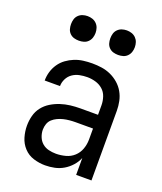

<svg xmlns="http://www.w3.org/2000/svg" viewBox="-137 -822 775 919"><g transform="rotate(20 250.0 -362.5)"><path d="M202 8Q172 8 143 -1Q114 -10 93.5 -32Q73 -54 64.5 -83Q56 -112 56 -141Q56 -167 62.5 -192Q69 -217 84.5 -237Q100 -257 122 -270.5Q144 -284 168.5 -292Q193 -300 218 -303Q243 -306 269 -306H358V-355Q358 -376 351 -397Q344 -418 328 -432Q312 -446 291 -452Q270 -458 249 -458Q229 -458 209.5 -454Q190 -450 174 -439Q158 -428 149 -410Q140 -392 140 -373Q140 -373 140 -373Q140 -373 140 -373Q140 -373 140 -373Q140 -373 140 -373Q140 -373 140 -373Q140 -373 140 -373H62Q62 -373 62 -373Q62 -373 62 -373Q62 -396 68.5 -418Q75 -440 88 -459Q101 -478 119.5 -491.5Q138 -505 159 -513.5Q180 -522 203 -525Q226 -528 249 -528Q273 -528 297 -524.5Q321 -521 343 -511Q365 -501 383.5 -485Q402 -469 414 -448Q426 -427 431 -403Q436 -379 436 -355V0H358V-86Q349 -64 332.5 -45.5Q316 -27 295 -14.5Q274 -2 250 3Q226 8 202 8ZM232 -62Q256 -62 280.5 -68.5Q305 -75 323 -91.5Q341 -108 349.5 -131.5Q358 -155 358 -180V-236H269Q254 -236 238.5 -234.5Q223 -233 208.5 -229.5Q194 -226 180 -219.5Q166 -213 155 -203Q144 -193 139 -178.5Q134 -164 134 -149Q134 -131 141 -113Q148 -95 162 -83Q176 -71 194.5 -66.5Q213 -62 232 -62ZM350 -608Q337 -608 325 -611.5Q313 -615 304 -624Q295 -633 291.5 -645Q288 -657 288 -670Q288 -683 291.5 -695Q295 -707 304 -716Q313 -725 325 -729Q337 -733 350 -733Q363 -733 375 -729Q387 -725 396 -716Q405 -707 409 -695Q413 -683 413 -670Q413 -657 409 -645Q405 -633 396 -624Q387 -615 375 -611.5Q363 -608 350 -608ZM150 -608Q137 -608 125 -611.5Q113 -615 104 -624Q95 -633 91.5 -645Q88 -657 88 -670Q88 -683 91.5 -695Q95 -707 104 -716Q113 -725 125 -729Q137 -733 150 -733Q163 -733 175 -729Q187 -725 196 -716Q205 -707 209 -695Q213 -683 213 -670Q213 -657 209 -645Q205 -633 196 -624Q187 -615 175 -611.5Q163 -608 150 -608Z"/></g></svg>

Font: Zed Mono
Style: Regular
Weight: 400
Monospace: yes
Designer: Belleve Invis
Foundry: Belleve Invis
Version: Version 1.0.0; ttfautohint (v1.8.4)